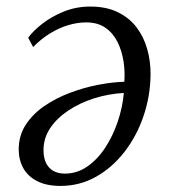

<svg xmlns="http://www.w3.org/2000/svg" viewBox="-20 -568 528 600"><path d="M68 -450Q83 -471 111.8 -493.5Q140.5 -516 179.2 -531.8Q218 -547.5 262.5 -547.5Q312 -547.5 348 -530Q384 -512.5 406.8 -482.5Q429.5 -452.5 440.2 -414.2Q451 -376 450.5 -333.5Q449.5 -266 428 -203.8Q406.5 -141.5 368.5 -92.8Q330.5 -44 279.8 -15.5Q229 13 169 13Q125.5 13 96.5 -1.8Q67.5 -16.5 53 -42.2Q38.5 -68 38.5 -101Q38.5 -144.5 60.5 -178.2Q82.5 -212 118.8 -236.8Q155 -261.5 198.8 -278Q242.5 -294.5 287 -303Q331.5 -311.5 368.5 -312.5Q371 -344 366 -376.5Q361 -409 347.2 -436.8Q333.5 -464.5 309.5 -481.2Q285.5 -498 249.5 -498Q222 -498 193.5 -489.5Q165 -481 137 -464Q109 -447 83.5 -421ZM183 -25.5Q221 -25.5 253 -47.8Q285 -70 309 -106.8Q333 -143.5 348 -188Q363 -232.5 367 -277.5Q319.5 -275 274.5 -260.8Q229.5 -246.5 193.8 -222.8Q158 -199 137 -167.8Q116 -136.5 116 -99Q116 -63.5 133.5 -44.5Q151 -25.5 183 -25.5Z"/></svg>

Font: Merriweather 60pt Light
Style: Italic
Weight: 300
Italic angle: -7.8°
Version: Version 2.101